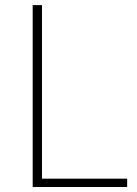

<svg xmlns="http://www.w3.org/2000/svg" viewBox="-20 -746 548 766"><path d="M110.4 0V-725.6H147.5V-33.2H487.3V0Z"/></svg>

Font: Gen Shin Gothic ExtraLight
Style: Regular
Weight: 100
Designer: [Source Han Sans]
Ryoko NISHIZUKA  (kana & ideographs); Paul D. Hunt (Latin, Greek & Cyrillic); Wenlong ZHANG  (bopomofo
Version: Version 1.002.20150607